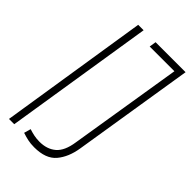

<svg xmlns="http://www.w3.org/2000/svg" viewBox="-219 -770 851 851"><g transform="rotate(45 206.5 -345.0)"><path d="M6 0 116 -700H150L39 0ZM97 -4 106 -36Q121 -31 137.5 -27.5Q154 -24 173 -24Q220 -24 250 -49.5Q280 -75 289 -136L375 -668H220L225 -700H413L322 -132Q312 -68 279 -29Q246 10 174 10Q151 10 133 6Q115 2 97 -4Z"/></g></svg>

Font: Georama Condensed ExtraLight
Style: Italic
Weight: 200
Width: 3
Italic angle: -9°
Designer: Jean-Baptiste Levee
Foundry: Production Type
Version: Version 1.000